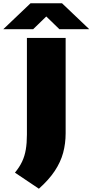

<svg xmlns="http://www.w3.org/2000/svg" viewBox="-97 -971 564 1170"><path d="M140 179 -6 81Q21.5 48 37.5 14.2Q53.5 -19.5 60.2 -59.5Q67 -99.5 67 -151V-740H303V-159Q303 -96.5 287.8 -40Q272.5 16.5 236.8 70.5Q201 124.5 140 179ZM-77 -793 89 -951H281L447 -793H265L166 -889H204L105 -793Z"/></svg>

Font: Encode Sans SC Expanded Black
Style: Regular
Weight: 900
Width: 7
Designer: Multiple Designers
Foundry: Impallari Type
Version: Version 3.002